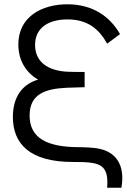

<svg xmlns="http://www.w3.org/2000/svg" viewBox="-20 -755 590 895"><path d="M479.5 120H546C565.5 6.5 513 -45.5 447.5 -60.5C414.5 -68.5 367.5 -68.5 346.5 -69C202 -69.5 118 -109.5 118 -216.5C118 -316 189.5 -341.5 292.5 -346C365 -348.5 365.5 -348.5 374.5 -348.5V-419.5C367 -419.5 318 -419.5 297 -420.5C202 -424.5 143.5 -467.5 143.5 -545.5C143.5 -626.5 207.5 -664.5 294.5 -664.5C387 -664.5 440.5 -621.5 479.5 -551.5L539.5 -596C492.5 -678.5 411.5 -735 294.5 -735C175 -735 65.5 -677.5 65.5 -547.5C65.5 -472 102.5 -415.5 157.5 -384C82 -361.5 40 -301 40 -210C40 -86.5 116.5 0 319.5 0C441 0 488.5 6 479.5 120Z"/></svg>

Font: Hauora
Style: Regular
Weight: 400
Designer: Mikhail Sharanda
Foundry: WCYS & Co.
Version: Version 1.010